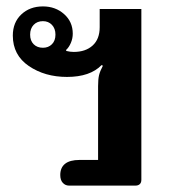

<svg xmlns="http://www.w3.org/2000/svg" viewBox="-20 -579 537 599"><path d="M168 -33Q168 -56 183 -68Q198 -80 228 -80H286V-310Q286 -332 289 -344.5Q292 -357 301 -374L297 -376Q261 -339 189 -339Q120 -339 70 -373Q20 -407 20 -468Q20 -509 46.5 -534Q73 -559 114 -559Q153 -559 180 -535Q207 -511 207 -474Q207 -459 201 -445Q195 -431 186 -423L187 -420Q199 -417 210 -417Q247 -417 269 -437Q291 -457 291 -494V-551H421V-18Q421 -9 416 -4.5Q411 0 403 0H195Q184 0 176 -8.5Q168 -17 168 -33ZM153 -471Q153 -490 142 -501.5Q131 -513 114 -513Q96 -513 85 -501.5Q74 -490 74 -471Q74 -452 85 -441Q96 -430 114 -430Q131 -430 142 -441Q153 -452 153 -471Z"/></svg>

Font: Maitree
Style: Bold
Weight: 700
Designer: CadsonDemak Team
Foundry: CadsonDemak
Version: Version 1.002